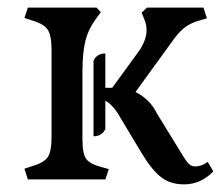

<svg xmlns="http://www.w3.org/2000/svg" viewBox="-20 -470 588 503"><path d="M247 -32 265 -27 256 0H53L44 -28L62 -34Q94 -43 104.5 -57.5Q115 -72 115 -110V-340Q115 -378 104.5 -393Q94 -408 62 -417L44 -423L53 -450H233L244 -438L233 -423Q212 -395 204 -364Q196 -333 196 -282V-104Q196 -67 206 -53.5Q216 -40 247 -32ZM539 -21Q506 13 462 13Q425 13 400.5 -7Q376 -27 351 -69L288 -174Q273 -197 256 -206V-132Q247 -113 225 -113V-311Q234 -330 256 -330V-240H258H274L346 -339Q364 -367 364 -391Q364 -407 357 -422L351 -437L365 -450H513L522 -422L505 -417Q485 -412 469 -401.5Q453 -391 438 -371L335 -229Q374 -209 391 -173L461 -59Q469 -46 475.5 -40Q482 -34 491 -34Q509 -34 524 -46Z"/></svg>

Font: Kurale
Style: Regular
Weight: 400
Designer: Eduardo Rodriguez Tunni
Foundry: Eduardo Rodriguez Tunni
Version: Version 2.000